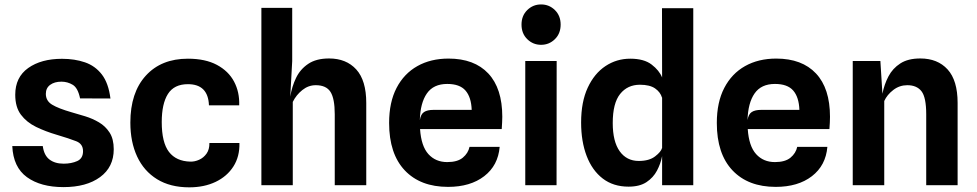

<svg xmlns="http://www.w3.org/2000/svg" viewBox="-20 -814 4295 844"><path d="M259 8.5Q159 8.5 98.5 -35.2Q38 -79 34 -172H168Q173.5 -131 197.5 -112.8Q221.5 -94.5 259.5 -94.5Q294 -94.5 319.5 -106Q345 -117.5 345 -149.5Q345 -181.5 315 -193.2Q285 -205 229.5 -221.5Q180 -236 138.5 -256.2Q97 -276.5 72 -309.8Q47 -343 47 -397.5Q47 -474.5 104 -515Q161 -555.5 252.5 -555.5Q308.5 -555.5 353.5 -540Q398.5 -524.5 427.8 -486.5Q457 -448.5 465.5 -381L332 -381.5Q322.5 -427.5 299.8 -441.2Q277 -455 250 -455Q219.5 -455 200.5 -441Q181.5 -427 181.5 -401.5Q181.5 -370.5 209.2 -353.8Q237 -337 294.5 -320.5Q322.5 -312.5 354.5 -302.8Q386.5 -293 415 -276.2Q443.5 -259.5 461.8 -231.2Q480 -203 480 -158Q480 -79.5 420 -35.5Q360 8.5 259 8.5Z M812 9.5Q728.5 9.5 670.5 -26.2Q612.5 -62 582.8 -126Q553 -190 553 -275Q553 -407 621 -481.5Q689 -556 806 -556Q882.5 -556 933.5 -528.8Q984.5 -501.5 1009 -455.2Q1033.5 -409 1031.5 -351H898.5Q895 -444 806 -444Q745.5 -444 718.2 -401Q691 -358 691 -277.5Q691 -187.5 722.8 -146.2Q754.5 -105 817 -103.5Q836 -103 855.5 -111.8Q875 -120.5 888 -138.8Q901 -157 900.5 -185.5H1032.5Q1034 -126 1006 -82.2Q978 -38.5 927.8 -14.5Q877.5 9.5 812 9.5Z M1129 0V-779.5H1264.5V-545.5L1256 -390V-389.5Q1263 -433 1281.2 -471.2Q1299.5 -509.5 1334.8 -533.2Q1370 -557 1426.5 -557Q1502 -557 1546 -508.8Q1590 -460.5 1590 -361.5V0H1451.5V-311.5Q1451.5 -380.5 1432.8 -410Q1414 -439.5 1368 -439.5Q1335.5 -439.5 1308.8 -418Q1282 -396.5 1267 -366V0Z M1949.5 7.5Q1828 7.5 1759.2 -65.2Q1690.5 -138 1690.5 -273.5Q1690.5 -364.5 1723.2 -427.5Q1756 -490.5 1814.8 -523.5Q1873.5 -556.5 1951.5 -556.5Q2065 -556.5 2126.5 -491Q2188 -425.5 2188 -300.5Q2188 -287 2187.2 -275Q2186.5 -263 2185.5 -246.5H1826.5Q1831.5 -171.5 1863.2 -136.5Q1895 -101.5 1946 -101.5Q1991 -101.5 2014.5 -121Q2038 -140.5 2044 -168.5H2176.5Q2169.5 -86.5 2108.5 -39.5Q2047.5 7.5 1949.5 7.5ZM1885.5 -331H2053.5Q2051.5 -387 2026.2 -416Q2001 -445 1946 -445Q1885.5 -445 1856.5 -403.2Q1827.5 -361.5 1825.5 -286Q1829.5 -312 1844 -321.5Q1858.5 -331 1885.5 -331Z M2358.5 -617Q2323 -617 2297.8 -641.8Q2272.5 -666.5 2272.5 -706Q2272.5 -745 2297.8 -769.8Q2323 -794.5 2358.5 -794.5Q2394 -794.5 2419.2 -769.8Q2444.5 -745 2444.5 -706Q2444.5 -666.5 2419.2 -641.8Q2394 -617 2358.5 -617ZM2289 0V-546H2427L2426.5 0Z M2743 6.5Q2676 6.5 2629.5 -29.2Q2583 -65 2558.8 -128.5Q2534.5 -192 2534.5 -275.5Q2534.5 -366 2563.5 -428.5Q2592.5 -491 2641.5 -523.5Q2690.5 -556 2750.5 -556Q2811 -556 2844.5 -530.2Q2878 -504.5 2890.5 -473.5L2890 -778H3027.5V0H2890.5V-127.5L2890 -125.5Q2884 -94.5 2868 -64Q2852 -33.5 2822 -13.5Q2792 6.5 2743 6.5ZM2673.5 -273Q2673.5 -192 2704 -149.2Q2734.5 -106.5 2788 -106.5Q2834 -106.5 2860 -126.8Q2886 -147 2890 -163L2890.5 -162V-385.5L2890 -385Q2883 -409 2859.8 -425.2Q2836.5 -441.5 2793 -441.5Q2738.5 -441.5 2706 -401Q2673.5 -360.5 2673.5 -273Z M3390 7.5Q3268.5 7.5 3199.8 -65.2Q3131 -138 3131 -273.5Q3131 -364.5 3163.8 -427.5Q3196.5 -490.5 3255.2 -523.5Q3314 -556.5 3392 -556.5Q3505.5 -556.5 3567 -491Q3628.5 -425.5 3628.5 -300.5Q3628.5 -287 3627.8 -275Q3627 -263 3626 -246.5H3267Q3272 -171.5 3303.8 -136.5Q3335.5 -101.5 3386.5 -101.5Q3431.5 -101.5 3455 -121Q3478.5 -140.5 3484.5 -168.5H3617Q3610 -86.5 3549 -39.5Q3488 7.5 3390 7.5ZM3326 -331H3494Q3492 -387 3466.8 -416Q3441.5 -445 3386.5 -445Q3326 -445 3297 -403.2Q3268 -361.5 3266 -286Q3270 -312 3284.5 -321.5Q3299 -331 3326 -331Z M3728.5 0V-546H3850L3859 -402Q3867 -443 3885.5 -478.2Q3904 -513.5 3937.8 -535.2Q3971.5 -557 4025.5 -557Q4101.5 -557 4145.5 -508.8Q4189.5 -460.5 4189.5 -361.5V0H4051.5V-311.5Q4051.5 -386 4030.8 -412.8Q4010 -439.5 3968.5 -439.5Q3934 -439.5 3906.8 -418.5Q3879.5 -397.5 3867 -370V0Z"/></svg>

Font: Spline Sans SemiBold
Style: Regular
Weight: 600
Designer: Eben Sorkin, Mirko Velimirovic
Foundry: Sorkin Type
Version: Version 1.000; ttfautohint (v1.8.3)